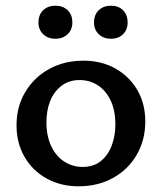

<svg xmlns="http://www.w3.org/2000/svg" viewBox="-20 -643 569 674"><path d="M256 11Q193 11 143.5 -16.5Q94 -44 66 -92.5Q38 -141 38 -203Q38 -269 69 -320.5Q100 -372 153 -401Q206 -430 273 -430Q336 -430 385 -402.5Q434 -375 462 -327Q490 -279 490 -217Q490 -151 460 -99.5Q430 -48 377 -18.5Q324 11 256 11ZM270 -57Q309 -57 334.5 -78Q360 -99 372.5 -133Q385 -167 385 -206Q385 -255 368.5 -290Q352 -325 323.5 -343.5Q295 -362 259 -362Q222 -362 195.5 -341.5Q169 -321 156 -288Q143 -255 143 -214Q143 -165 160 -129.5Q177 -94 206 -75.5Q235 -57 270 -57ZM175 -507Q148 -507 131.5 -523Q115 -539 115 -564Q115 -591 131.5 -607Q148 -623 175 -623Q201 -623 217.5 -607Q234 -591 234 -564Q234 -539 217.5 -523Q201 -507 175 -507ZM370 -507Q343 -507 326.5 -523Q310 -539 310 -564Q310 -591 326.5 -607Q343 -623 370 -623Q396 -623 412 -607Q428 -591 428 -564Q428 -539 412 -523Q396 -507 370 -507Z"/></svg>

Font: Ysabeau Infant SemiBold
Style: Regular
Weight: 600
Designer: Christian Thalmann (Catharsis Fonts)
Version: Version 2.002; featfreeze: ss01,ss02,lnum